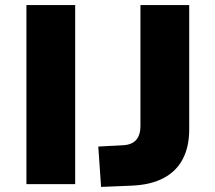

<svg xmlns="http://www.w3.org/2000/svg" viewBox="-20 -725 848 756"><path d="M84 0V-705H276V0ZM378 11 367 -148 463 -153Q487 -154 502.5 -163Q518 -172 525.5 -188.5Q533 -205 533 -229V-705H725V-215Q725 -147 699.5 -98.5Q674 -50 623.5 -23.5Q573 3 498 6Z"/></svg>

Font: Nunito Sans 7pt Black
Style: Regular
Weight: 900
Designer: Vernon Adams
Foundry: Vernon Adams
Version: Version 3.101;gftools[0.9.27]